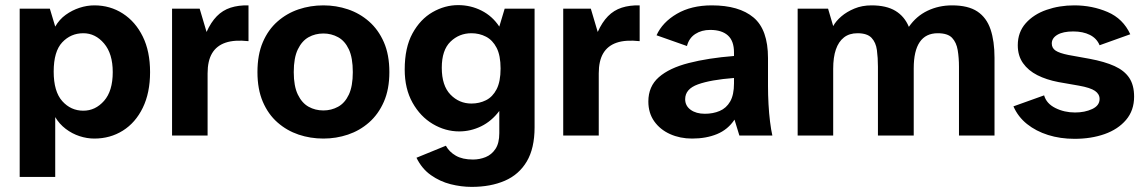

<svg xmlns="http://www.w3.org/2000/svg" viewBox="-20 -530 4473 751"><path d="M57 162V-496H175L196 -426Q212 -454 237 -472Q262 -490 291 -499.5Q320 -509 349 -509Q411 -509 460.5 -477Q510 -445 538.5 -387Q567 -329 567 -248Q567 -167 538.5 -108.5Q510 -50 460.5 -19Q411 12 349 12Q320 12 291 2.5Q262 -7 237 -26Q212 -45 196 -72V162ZM306 -97Q353 -97 387 -135.5Q421 -174 421 -248Q421 -320 387 -360Q353 -400 306 -400Q257 -400 223.5 -364.5Q190 -329 190 -250Q190 -172 223.5 -134.5Q257 -97 306 -97Z M653 0V-496H761L788 -405Q805 -443 828 -466.5Q851 -490 882 -500Q913 -510 952 -509V-369Q897 -375 862 -363Q827 -351 809.5 -321.5Q792 -292 792 -243V0Z M1245 12Q1194 12 1148 -3.5Q1102 -19 1065.5 -51Q1029 -83 1008 -132Q987 -181 987 -248Q987 -316 1008 -365Q1029 -414 1065.5 -446Q1102 -478 1148 -493.5Q1194 -509 1245 -509Q1295 -509 1341 -493.5Q1387 -478 1423.5 -446Q1460 -414 1481.5 -365Q1503 -316 1503 -248Q1503 -181 1481.5 -132Q1460 -83 1423.5 -51Q1387 -19 1341 -3.5Q1295 12 1245 12ZM1245 -98Q1276 -98 1302.5 -112.5Q1329 -127 1344.5 -160Q1360 -193 1360 -248Q1360 -304 1344.5 -337Q1329 -370 1302.5 -384.5Q1276 -399 1245 -399Q1213 -399 1187 -384.5Q1161 -370 1145 -337Q1129 -304 1129 -248Q1129 -193 1145 -160Q1161 -127 1187 -112.5Q1213 -98 1245 -98Z M1825 201Q1784 201 1742.5 190.5Q1701 180 1665.5 155Q1630 130 1609 87L1724 40Q1737 64 1763 79Q1789 94 1830 94Q1856 94 1879.5 84.5Q1903 75 1918 52.5Q1933 30 1933 -9V-96Q1903 -56 1862 -36Q1821 -16 1776 -16Q1722 -16 1673 -45Q1624 -74 1593.5 -128.5Q1563 -183 1563 -258Q1563 -344 1593.5 -399.5Q1624 -455 1672 -482.5Q1720 -510 1772 -510Q1821 -510 1863.5 -488.5Q1906 -467 1933 -426L1954 -496H2071V-32Q2071 50 2040.5 101.5Q2010 153 1954.5 177Q1899 201 1825 201ZM1824 -125Q1855 -125 1881 -138Q1907 -151 1922.5 -181Q1938 -211 1938 -262Q1938 -313 1922.5 -343Q1907 -373 1881 -386.5Q1855 -400 1824 -400Q1776 -400 1742 -367Q1708 -334 1708 -265Q1708 -195 1742 -160Q1776 -125 1824 -125Z M2183 0V-496H2291L2318 -405Q2335 -443 2358 -466.5Q2381 -490 2412 -500Q2443 -510 2482 -509V-369Q2427 -375 2392 -363Q2357 -351 2339.5 -321.5Q2322 -292 2322 -243V0Z M2687 12Q2640 12 2601 -5.5Q2562 -23 2539 -55.5Q2516 -88 2516 -133Q2516 -192 2557 -228Q2598 -264 2674 -283.5Q2750 -303 2851 -311V-325Q2851 -370 2827 -391.5Q2803 -413 2758 -413Q2724 -413 2699.5 -397Q2675 -381 2667 -350L2548 -392Q2571 -443 2627.5 -476Q2684 -509 2764 -509Q2871 -509 2927.5 -461.5Q2984 -414 2984 -303V-193Q2984 -159 2986 -122.5Q2988 -86 2992 -54Q2996 -22 3001 0H2872L2853 -62Q2827 -23 2784.5 -5.5Q2742 12 2687 12ZM2737 -85Q2769 -85 2795 -96Q2821 -107 2836 -133Q2851 -159 2851 -204V-225Q2760 -218 2710 -200Q2660 -182 2660 -142Q2660 -116 2681.5 -100.5Q2703 -85 2737 -85Z M3100 0V-496H3219L3239 -428Q3250 -448 3271 -466Q3292 -484 3322 -496.5Q3352 -509 3389 -509Q3447 -509 3482.5 -487.5Q3518 -466 3535 -425Q3564 -467 3608 -488Q3652 -509 3704 -509Q3767 -509 3803 -485Q3839 -461 3854.5 -415Q3870 -369 3870 -304V0H3731V-269Q3731 -304 3726 -334Q3721 -364 3704 -382Q3687 -400 3648 -400Q3601 -400 3577.5 -365.5Q3554 -331 3554 -263V0H3414V-269Q3414 -304 3410 -334Q3406 -364 3389 -382Q3372 -400 3334 -400Q3302 -400 3281 -383.5Q3260 -367 3249.5 -336.5Q3239 -306 3239 -261V0Z M4183 13Q4127 13 4079.5 -2Q4032 -17 3997 -45Q3962 -73 3944 -114L4064 -157Q4073 -125 4108 -107.5Q4143 -90 4185 -90Q4223 -90 4252 -103.5Q4281 -117 4281 -143Q4281 -162 4263 -174.5Q4245 -187 4200 -195L4120 -209Q4073 -218 4037.5 -236Q4002 -254 3981.5 -283Q3961 -312 3961 -353Q3961 -404 3992 -439Q4023 -474 4073.5 -491.5Q4124 -509 4182 -509Q4252 -509 4312.5 -483Q4373 -457 4401 -396L4281 -353Q4270 -380 4243 -393.5Q4216 -407 4178 -407Q4138 -407 4116 -394Q4094 -381 4094 -360Q4094 -342 4109 -332Q4124 -322 4159 -315L4242 -300Q4301 -289 4339.5 -271.5Q4378 -254 4397 -225.5Q4416 -197 4416 -152Q4416 -98 4384.5 -61Q4353 -24 4300.5 -5.5Q4248 13 4183 13Z"/></svg>

Font: Atkinson Hyperlegible Next
Style: Bold
Weight: 700
Designer: Elliott Scott, Megan Eiswerth, Linus Boman, Theodore Petrosky, Letters from Sweden
Foundry: Applied Design Works, Letters from Sweden
Version: Version 2.001